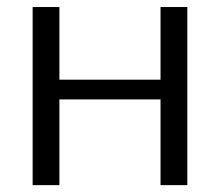

<svg xmlns="http://www.w3.org/2000/svg" viewBox="-20 -540 641 560"><path d="M75.2 0V-519.5H153.3V-307.6H448.2V-519.5H526.4V0H448.2V-250H153.3V0Z"/></svg>

Font: GenEi M Gothic v2 Regular
Style: Regular
Weight: 400
Version: Version 2.0